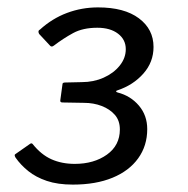

<svg xmlns="http://www.w3.org/2000/svg" viewBox="-20 -877 507 519"><path d="M86 -785Q84 -788 84 -791.5Q84 -795 88 -797Q121 -827 161 -842Q201 -857 245 -857Q316 -857 355.5 -827.5Q395 -798 395 -750Q395 -709 367.5 -678Q340 -647 298 -633Q294 -632 294 -630Q294 -628 298 -627Q333 -618 355.5 -591.5Q378 -565 378 -528Q378 -483 353.5 -449Q329 -415 284 -396.5Q239 -378 177 -378Q136 -378 106.5 -388Q77 -398 56.5 -414.5Q36 -431 22 -451Q18 -458 21 -460L61 -488Q65 -491 68 -488Q91 -459 119 -446.5Q147 -434 182 -434Q234 -434 269 -459Q304 -484 304 -527Q304 -551 290.5 -566.5Q277 -582 255 -590.5Q233 -599 207 -599L149 -600Q142 -600 143 -606L149 -650Q149 -654 157 -654L201 -655Q233 -655 260 -667Q287 -679 303.5 -699.5Q320 -720 320 -744Q320 -770 299 -786Q278 -802 243 -802Q204 -802 177.5 -787.5Q151 -773 126 -754Q119 -748 114 -755L86 -785Z"/></svg>

Font: Libre Franklin Medium
Style: Italic
Weight: 500
Italic angle: -8°
Designer: Pablo Impallari, Rodrigo Fuenzalida, Nhung Nguyen
Foundry: Impallari Type
Version: Version 3.000